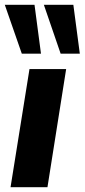

<svg xmlns="http://www.w3.org/2000/svg" viewBox="-22 -781 353 801"><path d="M22 0 101 -493H254L176 0ZM231 -557 161 -761H284L311 -557ZM69 -557 -2 -761H122L149 -557Z"/></svg>

Font: Nunito Sans 11pt ExtraBold
Style: Italic
Weight: 800
Italic angle: -9°
Version: Version 3.101;gftools[0.9.27]